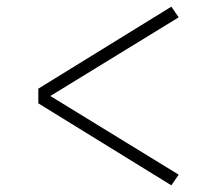

<svg xmlns="http://www.w3.org/2000/svg" viewBox="-20 -628 640 576"><path d="M494 -72 95 -318V-362L494 -608L516 -576L131 -340L516 -104Z"/></svg>

Font: Iosevka Extralight Extended
Style: Regular
Weight: 200
Width: 7
Monospace: yes
Designer: Belleve Invis
Foundry: Belleve Invis
Version: Version 32.5.0; ttfautohint (v1.8.4)